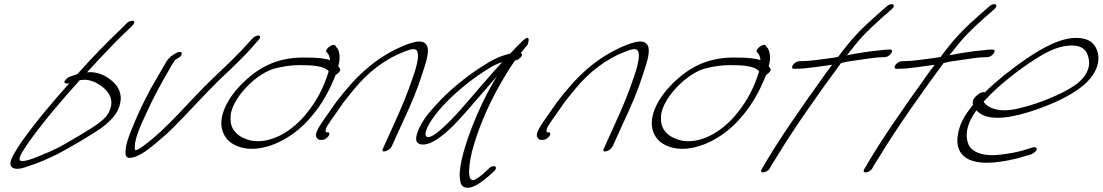

<svg xmlns="http://www.w3.org/2000/svg" viewBox="-20 -740 5226 910"><path d="M296 -367C273 -347 291 -340 309 -346C234 -262 152 -166 83 -69C48 -16 15 33 36 52C52 67 85 59 119 46C161 33 206 13 251 -9C293 -30 435 -112 473 -143C507 -171 542 -205 550 -253C559 -293 542 -328 517 -351C494 -372 460 -396 411 -398C405 -398 399 -398 392 -397C435 -444 479 -491 520 -533C540 -553 558 -572 578 -590L607 -618C611 -623 615 -627 616 -632C620 -646 594 -644 581 -630L553 -602C484 -537 420 -470 355 -398C352 -395 347 -388 344 -388L312 -377C306 -375 301 -372 296 -367ZM119 -70C193 -173 278 -271 358 -360C366 -361 376 -362 385 -362C402 -361 417 -356 433 -349C476 -327 517 -289 506 -236C498 -200 479 -181 453 -160C425 -137 285 -54 251 -38C227 -26 205 -16 184 -8C153 5 120 20 91 23C46 30 95 -34 119 -70Z M765 -442C745 -406 719 -363 695 -321C665 -265 632 -198 612 -146C592 -100 576 -56 575 -25C574 -4 574 19 621 3C656 -9 702 -46 737 -77C759 -95 780 -114 801 -135C872 -206 945 -288 1017 -359C1076 -414 1144 -478 1194 -538L1206 -551C1210 -556 1213 -560 1213 -564C1212 -577 1191 -573 1176 -557L1164 -544C1113 -486 1050 -426 990 -370C879 -264 775 -132 659 -48C647 -39 631 -28 621 -28C619 -31 618 -36 619 -45C619 -94 660 -174 692 -243C717 -295 746 -348 775 -398C789 -423 798 -439 811 -457C819 -462 832 -467 838 -476C844 -485 843 -494 833 -494C828 -494 823 -493 818 -490C796 -479 780 -468 765 -442Z M1132 -348C1055 -273 1028 -202 1029 -155C1029 -118 1047 -82 1077 -62C1104 -44 1150 -27 1214 -38C1300 -53 1389 -107 1457 -189C1509 -249 1541 -314 1561 -361L1571 -385C1585 -393 1596 -406 1592 -414L1583 -427C1595 -462 1590 -503 1574 -517L1569 -524C1561 -538 1518 -507 1527 -494C1535 -485 1540 -481 1543 -463C1544 -461 1543 -458 1544 -455C1517 -464 1482 -467 1440 -467C1307 -472 1215 -429 1132 -348ZM1081 -226C1111 -306 1205 -394 1281 -415C1321 -426 1370 -433 1413 -431C1473 -431 1517 -425 1538 -403L1535 -393C1518 -339 1489 -269 1426 -194C1353 -108 1255 -57 1168 -74C1107 -89 1071 -126 1073 -177C1072 -192 1074 -208 1081 -226Z M1527 -190C1498 -150 1470 -108 1479 -91C1483 -82 1490 -77 1499 -77H1507C1517 -77 1530 -85 1537 -95C1544 -105 1542 -113 1532 -113H1526C1514 -123 1540 -158 1563 -190L1607 -253C1623 -274 1640 -295 1659 -318C1726 -401 1814 -465 1896 -495C1946 -515 1966 -515 1960 -458C1956 -436 1950 -410 1939 -380C1910 -294 1889 -243 1839 -133L1795 -36C1782 -11 1824 -23 1836 -45L1880 -142C1932 -254 1954 -305 1982 -392C1999 -444 2019 -501 2001 -528C1984 -552 1950 -545 1902 -527C1759 -469 1665 -377 1571 -253Z M1991 -175C1965 -136 1949 -96 1953 -75C1959 -51 1994 -46 2040 -73C2090 -102 2142 -156 2189 -210C2238 -265 2286 -323 2335 -378C2285 -296 2249 -219 2219 -143C2187 -60 2156 38 2159 96C2160 124 2166 141 2180 147C2214 161 2262 124 2297 94L2321 72C2346 49 2317 37 2297 59L2274 80C2260 93 2246 103 2234 110C2228 114 2221 115 2216 112C2207 109 2204 96 2203 75C2204 51 2207 19 2217 -21C2244 -127 2301 -265 2387 -402C2398 -421 2411 -438 2421 -453C2431 -455 2443 -461 2450 -471C2457 -480 2456 -485 2448 -488C2461 -505 2472 -518 2481 -529C2491 -559 2485 -572 2460 -549C2448 -538 2414 -504 2398 -486C2397 -485 2395 -485 2394 -485C2344 -473 2309 -454 2260 -422C2191 -378 2107 -311 2044 -240C2022 -216 2003 -194 1991 -175ZM2075 -234C2133 -298 2209 -359 2272 -400C2304 -420 2329 -437 2360 -445C2294 -375 2226 -291 2159 -216C2121 -173 2010 -55 1997 -100C1993 -128 2031 -185 2075 -234Z M2574 -190C2545 -150 2517 -108 2526 -91C2530 -82 2537 -77 2546 -77H2554C2564 -77 2577 -85 2584 -95C2591 -105 2589 -113 2579 -113H2573C2561 -123 2587 -158 2610 -190L2654 -253C2670 -274 2687 -295 2706 -318C2773 -401 2861 -465 2943 -495C2993 -515 3013 -515 3007 -458C3003 -436 2997 -410 2986 -380C2957 -294 2936 -243 2886 -133L2842 -36C2829 -11 2871 -23 2883 -45L2927 -142C2979 -254 3001 -305 3029 -392C3046 -444 3066 -501 3048 -528C3031 -552 2997 -545 2949 -527C2806 -469 2712 -377 2618 -253Z M3172 -348C3095 -273 3068 -202 3069 -155C3069 -118 3087 -82 3117 -62C3144 -44 3190 -27 3254 -38C3340 -53 3429 -107 3497 -189C3549 -249 3581 -314 3601 -361L3611 -385C3625 -393 3636 -406 3632 -414L3623 -427C3635 -462 3630 -503 3614 -517L3609 -524C3601 -538 3558 -507 3567 -494C3575 -485 3580 -481 3583 -463C3584 -461 3583 -458 3584 -455C3557 -464 3522 -467 3480 -467C3347 -472 3255 -429 3172 -348ZM3121 -226C3151 -306 3245 -394 3321 -415C3361 -426 3410 -433 3453 -431C3513 -431 3557 -425 3578 -403L3575 -393C3558 -339 3529 -269 3466 -194C3393 -108 3295 -57 3208 -74C3147 -89 3111 -126 3113 -177C3112 -192 3114 -208 3121 -226Z M3738 -432C3731 -422 3734 -414 3743 -414H3751C3805 -414 3867 -426 3924 -433C3911 -416 3898 -399 3885 -380C3781 -235 3666 -71 3596 52L3590 62C3577 86 3617 79 3629 57L3634 47C3638 40 3650 23 3666 -4C3742 -130 3866 -306 3966 -441C3995 -449 4023 -452 4052 -456C4085 -461 4136 -469 4164 -469H4173C4183 -469 4196 -476 4203 -486C4211 -497 4210 -505 4199 -505H4190C4184 -505 4169 -504 4146 -501C4099 -497 4039 -487 3994 -478C3999 -485 4004 -491 4009 -497C4065 -569 4095 -597 4158 -654L4206 -696C4231 -719 4206 -730 4183 -710L4134 -667C4069 -609 4034 -576 3974 -499C3967 -490 3960 -480 3952 -470C3943 -469 3931 -467 3921 -465C3875 -459 3817 -450 3775 -450H3768C3758 -450 3744 -441 3738 -432Z M4224 -432C4217 -422 4220 -414 4229 -414H4237C4291 -414 4353 -426 4410 -433C4397 -416 4384 -399 4371 -380C4267 -235 4152 -71 4082 52L4076 62C4063 86 4103 79 4115 57L4120 47C4124 40 4136 23 4152 -4C4228 -130 4352 -306 4452 -441C4481 -449 4509 -452 4538 -456C4571 -461 4622 -469 4650 -469H4659C4669 -469 4682 -476 4689 -486C4697 -497 4696 -505 4685 -505H4676C4670 -505 4655 -504 4632 -501C4585 -497 4525 -487 4480 -478C4485 -485 4490 -491 4495 -497C4551 -569 4581 -597 4644 -654L4692 -696C4717 -719 4692 -730 4669 -710L4620 -667C4555 -609 4520 -576 4460 -499C4453 -490 4446 -480 4438 -470C4429 -469 4417 -467 4407 -465C4361 -459 4303 -450 4261 -450H4254C4244 -450 4230 -441 4224 -432Z M4609 -287C4588 -270 4589 -253 4592 -243L4589 -240C4544 -183 4529 -149 4521 -107C4503 -19 4551 45 4700 29C4744 24 4784 16 4818 6L4866 -8C4872 -10 4878 -14 4883 -18C4903 -34 4892 -45 4877 -42L4828 -27C4798 -18 4762 -12 4721 -7C4637 3 4585 -20 4570 -56C4555 -93 4556 -145 4608 -217C4665 -153 4801 -190 4884 -218C4962 -245 5052 -282 5118 -338C5184 -397 5191 -452 5184 -486C5177 -516 5161 -544 5123 -555C5044 -576 4954 -532 4871 -479C4801 -434 4713 -366 4647 -302C4636 -308 4619 -296 4609 -287ZM4642 -258 4649 -266C4713 -336 4808 -409 4881 -456C4937 -492 4987 -518 5039 -523C5114 -531 5133 -497 5140 -462C5145 -437 5144 -396 5095 -352C5062 -324 5016 -300 4976 -283C4921 -258 4863 -239 4803 -225C4717 -205 4661 -227 4642 -258Z"/></svg>

Font: Stray Cat
Style: UltObl
Weight: 400
Version: Version 1.0